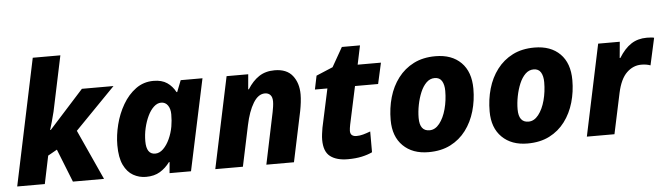

<svg xmlns="http://www.w3.org/2000/svg" viewBox="-48 -950 3989 1150"><g transform="rotate(-5 1946.5 -375.0)"><path d="M15 0 175 -760H341L271 -428Q265 -402 255.5 -369Q246 -336 241 -320H245L452 -549H642L400 -301L537 0H350L271 -199L216 -168L181 0Z M789 10Q748 10 712.5 -10Q677 -30 655.5 -74.5Q634 -119 634 -194Q634 -253 650 -317Q666 -381 698 -436Q730 -491 776.5 -525Q823 -559 883 -559Q933 -559 964.5 -537.5Q996 -516 1015 -480H1019L1046 -549H1177L1060 0H931L937 -66H933Q908 -32 873.5 -11Q839 10 789 10ZM856 -124Q882 -124 904.5 -146Q927 -168 943 -203Q959 -238 966 -277Q969 -295 970.5 -312.5Q972 -330 972 -350Q972 -383 957.5 -404Q943 -425 917 -425Q894 -425 873 -405.5Q852 -386 836.5 -353.5Q821 -321 812 -282Q803 -243 803 -203Q803 -124 856 -124Z M1206 0 1322 -549H1452L1444 -459H1448Q1478 -507 1517 -533Q1556 -559 1611 -559Q1684 -559 1719 -514.5Q1754 -470 1754 -402Q1754 -380 1751 -354.5Q1748 -329 1743 -303L1679 0H1513L1578 -311Q1581 -326 1583.5 -343Q1586 -360 1586 -374Q1586 -400 1574 -413Q1562 -426 1541 -426Q1501 -426 1471 -376.5Q1441 -327 1424 -246L1372 0Z M2003 10Q1935 10 1897 -19Q1859 -48 1859 -119Q1859 -135 1861.5 -154.5Q1864 -174 1867 -191L1917 -423H1842L1859 -505L1959 -547L2025 -663H2134L2110 -549H2250L2222 -423H2083L2034 -195Q2032 -185 2030.5 -174.5Q2029 -164 2029 -158Q2029 -140 2039 -132Q2049 -124 2066 -124Q2086 -124 2106 -129.5Q2126 -135 2150 -144V-19Q2123 -6 2086.5 2Q2050 10 2003 10Z M2488 10Q2392 10 2335 -46Q2278 -102 2278 -201Q2278 -273 2296.5 -337.5Q2315 -402 2353 -452Q2391 -502 2447 -530.5Q2503 -559 2578 -559Q2676 -559 2732 -503Q2788 -447 2788 -345Q2788 -275 2769.5 -211Q2751 -147 2713.5 -97Q2676 -47 2620 -18.5Q2564 10 2488 10ZM2505 -120Q2539 -120 2565 -153Q2591 -186 2605 -238Q2619 -290 2619 -347Q2619 -384 2605.5 -406.5Q2592 -429 2562 -429Q2534 -429 2512.5 -408Q2491 -387 2476.5 -352.5Q2462 -318 2454 -277.5Q2446 -237 2446 -199Q2446 -120 2505 -120Z M3083 10Q2987 10 2930 -46Q2873 -102 2873 -201Q2873 -273 2891.5 -337.5Q2910 -402 2948 -452Q2986 -502 3042 -530.5Q3098 -559 3173 -559Q3271 -559 3327 -503Q3383 -447 3383 -345Q3383 -275 3364.5 -211Q3346 -147 3308.5 -97Q3271 -47 3215 -18.5Q3159 10 3083 10ZM3100 -120Q3134 -120 3160 -153Q3186 -186 3200 -238Q3214 -290 3214 -347Q3214 -384 3200.5 -406.5Q3187 -429 3157 -429Q3129 -429 3107.5 -408Q3086 -387 3071.5 -352.5Q3057 -318 3049 -277.5Q3041 -237 3041 -199Q3041 -120 3100 -120Z M3440 0 3556 -549H3686L3677 -452H3681Q3715 -507 3755 -533Q3795 -559 3849 -559Q3861 -559 3873.5 -558Q3886 -557 3893 -555L3857 -392Q3847 -396 3833 -398.5Q3819 -401 3802 -401Q3753 -401 3714.5 -364Q3676 -327 3658 -244L3606 0Z"/></g></svg>

Font: Noto Sans ExtraBold
Style: Italic
Weight: 800
Italic angle: -12°
Designer: Monotype Design Team
Foundry: Monotype Imaging Inc.
Version: Version 2.013; ttfautohint (v1.8.4.7-5d5b)